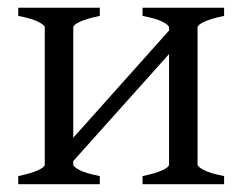

<svg xmlns="http://www.w3.org/2000/svg" viewBox="-20 -474 623 494"><path d="M346.7 0V-21Q379.9 -27.8 397.5 -35.9Q415 -43.9 415 -50.8V-335L168.5 -59.6V-50.8Q168.5 -44.9 184.8 -36.4Q201.2 -27.8 236.8 -21V0H26.9V-21Q60.1 -27.8 77.6 -35.9Q95.2 -43.9 95.2 -50.8V-403.3Q95.2 -409.2 78.9 -417.7Q62.5 -426.3 26.9 -433.1V-454.1H236.8V-433.1Q203.6 -426.3 186 -418.2Q168.5 -410.2 168.5 -403.3V-119.6L415 -395.5V-403.3Q415 -409.2 398.7 -417.7Q382.3 -426.3 346.7 -433.1V-454.1H556.6V-433.1Q523.4 -426.3 505.9 -418.2Q488.3 -410.2 488.3 -403.3V-50.8Q488.3 -44.9 504.6 -36.4Q521 -27.8 556.6 -21V0Z"/></svg>

Font: Noto Serif Devanagari
Style: Regular
Weight: 400
Designer: Monotype Design Team
Foundry: Monotype Imaging Inc.
Version: Version 1.01